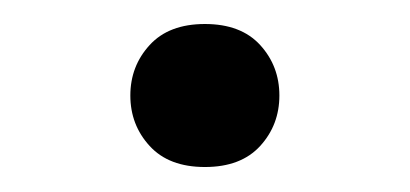

<svg xmlns="http://www.w3.org/2000/svg" viewBox="-20 -541 333 156"><path d="M85.9 -463.4Q85.9 -439.5 101.6 -422.4Q117.2 -405.3 146.5 -405.3Q175.8 -405.3 191.4 -422.4Q207 -439.5 207 -463.4Q207 -487.3 191.4 -504.4Q175.8 -521.5 146.5 -521.5Q117.2 -521.5 101.6 -504.4Q85.9 -487.3 85.9 -463.4Z"/></svg>

Font: Roboto Flex
Style: Regular
Weight: 400
Designer: Berlow after Robertson
Foundry: Google
Version: Version 3.200;gftools[0.9.32]